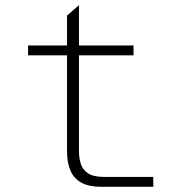

<svg xmlns="http://www.w3.org/2000/svg" viewBox="-20 -719 690 739"><path d="M370 0Q323 0 294 -15.5Q265 -31 251.5 -61.5Q238 -92 238 -136V-659L284 -699V-136Q284 -113 290.5 -90Q297 -67 318 -52.5Q339 -38 381 -38H570V0ZM88 -506V-544H494V-506Z"/></svg>

Font: Azeret Mono Thin
Style: Regular
Weight: 100
Designer: Martin Vácha
Foundry: Displaay
Version: Version 1.002